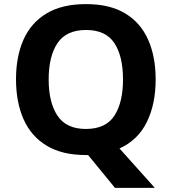

<svg xmlns="http://www.w3.org/2000/svg" viewBox="-20 -745 836 935"><path d="M738 -358Q738 -238 695 -150.5Q652 -63 562 -22L734 170H540L409 10H398Q282 10 206.5 -36Q131 -82 94.5 -165Q58 -248 58 -359Q58 -470 94.5 -552Q131 -634 206.5 -679.5Q282 -725 399 -725Q515 -725 590 -679.5Q665 -634 701.5 -551.5Q738 -469 738 -358ZM217 -358Q217 -246 260 -181.5Q303 -117 398 -117Q495 -117 537 -181.5Q579 -246 579 -358Q579 -471 537 -535Q495 -599 399 -599Q303 -599 260 -535Q217 -471 217 -358Z"/></svg>

Font: Noto Sans Ol Chiki
Style: Bold
Weight: 700
Designer: Monotype Design Team, Lewis McGuffie
Foundry: Monotype Imaging Inc.
Version: Version 2.003; ttfautohint (v1.8.4.7-5d5b)